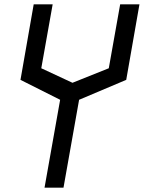

<svg xmlns="http://www.w3.org/2000/svg" viewBox="-20 -745 664 886"><path d="M257.5 -284.5 74.5 -376.5 135.5 -725H223L170.5 -430L314.5 -363L482 -430L534.5 -725H623.5L562.5 -376.5L345 -284.5L273 121H185.5Z"/></svg>

Font: JuliaMono
Style: Italic
Weight: 400
Italic angle: -9°
Monospace: yes
Designer: cormullion
Foundry: corm
Version: Version 0.057; ttfautohint (v1.8.4)